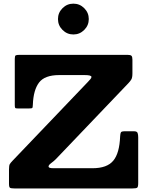

<svg xmlns="http://www.w3.org/2000/svg" viewBox="-20 -1058 834 1078"><path d="M89 -750H696.5Q712.5 -750 718 -744.8Q723.5 -739.5 723.5 -723V-646.5Q723.5 -622.5 717.5 -612.2Q711.5 -602 700.5 -590.5L294.5 -165.5Q283.5 -154 268 -142.8Q252.5 -131.5 252.5 -123Q252.5 -119 258.2 -116.2Q264 -113.5 280.5 -113.5H499.5Q581 -113.5 616 -155.8Q651 -198 654.5 -292Q655.5 -309.5 659 -315.2Q662.5 -321 681 -321H732.5Q749 -321 752.5 -311.5Q756 -302 756 -287.5V-30.5Q756 -9 750.5 -4.5Q745 0 724 0H60.5Q41.5 0 36 -3.8Q30.5 -7.5 30.5 -26.5V-107Q30.5 -129.5 35.2 -137Q40 -144.5 50 -155L472 -596.5Q480 -605.5 486.8 -612.8Q493.5 -620 493.5 -626Q493.5 -636.5 455 -636.5H312.5Q231 -636.5 199.2 -594.5Q167.5 -552.5 164.5 -471Q164 -454.5 161 -451.8Q158 -449 141 -449H81.5Q68 -449 65.5 -452Q63 -455 63 -468.5V-727.5Q63 -744 68 -747Q73 -750 89 -750ZM392 -864.5Q356.5 -864.5 331 -890Q305.5 -915.5 305.5 -951Q305.5 -986.5 331 -1012Q356.5 -1037.5 392 -1037.5Q427.5 -1037.5 453 -1012Q478.5 -986.5 478.5 -951Q478.5 -915.5 453 -890Q427.5 -864.5 392 -864.5Z"/></svg>

Font: Besley* Heavy
Style: Regular
Weight: 800
Designer: Owen Earl
Foundry: indestructible type*
Version: Version 3.000; ttfautohint (v1.8.3)